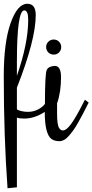

<svg xmlns="http://www.w3.org/2000/svg" viewBox="-21 -750 491 1020"><path d="M217.8 -198.2Q217.8 -363.8 228 -379.9Q234.4 -391.1 247.1 -395.5Q259.8 -399.9 270 -399.9Q303.2 -399.9 303.2 -339.8Q303.2 -259.8 282.2 -201.2V-146Q282.2 -116.7 284.9 -97.7Q287.6 -78.6 292.7 -70.6Q297.9 -62.5 302.5 -59.8Q307.1 -57.1 314 -57.1Q331.1 -57.1 356.2 -90.6Q381.3 -124 424.8 -210L430.2 -220.2L450.2 -205.1L444.8 -194.8Q428.7 -163.1 419.9 -146Q411.1 -128.9 396 -102.1Q380.9 -75.2 370.4 -60.5Q359.9 -45.9 346.2 -29.8Q332.5 -13.7 319.8 -6.8Q307.1 0 294.9 0Q268.1 0 251.7 -12.2Q235.4 -24.4 226.1 -59.3Q216.8 -94.2 216.8 -155.8Q163.6 -120.1 106.9 -120.1Q84 -120.1 68.8 -125V245.1L19 250Q-1 -27.3 -1 -345.2Q-1 -524.9 35.4 -627.4Q71.8 -730 124 -730Q168.9 -730 168.9 -669.9Q168.9 -539.1 68.8 -284.2V-168.9Q76.2 -163.6 92.8 -159.7Q109.4 -155.8 127 -155.8Q156.7 -155.8 181.4 -168.7Q206.1 -181.6 217.8 -198.2ZM68.8 -419.9V-347.2Q128.9 -520 128.9 -645Q128.9 -694.8 107.9 -694.8Q68.8 -694.8 68.8 -419.9ZM304.2 -500Q304.2 -482.9 292.7 -471.4Q281.2 -460 264.2 -460Q247.6 -460 235.8 -471.4Q224.1 -482.9 224.1 -500Q224.1 -516.6 235.8 -528.3Q247.6 -540 264.2 -540Q281.2 -540 292.7 -528.3Q304.2 -516.6 304.2 -500Z"/></svg>

Font: Rochester
Style: Regular
Weight: 400
Designer: Gillian Fisher
Foundry: Font Diner, Inc DBA Sideshow
Version: Version 1.005